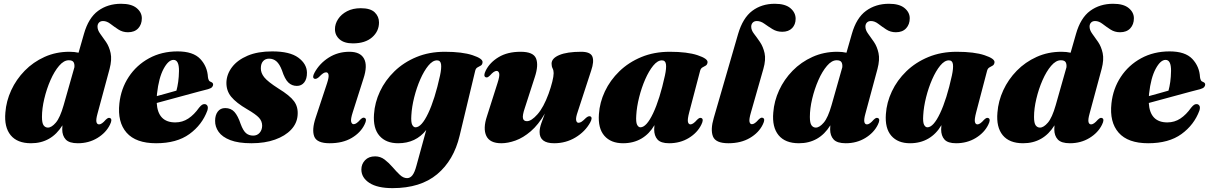

<svg xmlns="http://www.w3.org/2000/svg" viewBox="-20 -747 6418 1018"><path d="M563 -86Q542 -43 496.2 -15.2Q450.5 12.5 392.5 12.5Q347 12.5 328.5 -7.5Q310 -27.5 310 -61Q310 -71 311 -82.5Q252 12.5 144.5 12.5Q71.5 12.5 36.5 -30.2Q1.5 -73 8.5 -150.5Q13 -211 39.5 -268.5Q66 -326 111 -372Q156 -418 216.2 -445.2Q276.5 -472.5 348 -472.5Q375 -472.5 396.5 -467.5L425 -567Q449 -652 500.2 -689.5Q551.5 -727 622 -727Q677 -727 704.5 -704.2Q732 -681.5 732 -650Q732 -617.5 712.8 -596.8Q693.5 -576 658.5 -576Q630 -576 607.5 -590.8Q585 -605.5 565.5 -620.5Q546 -635.5 526.5 -635.5Q512.5 -635.5 504.8 -627.2Q497 -619 497 -606Q497 -587.5 511.2 -568.2Q525.5 -549 542.2 -524.5Q559 -500 566.5 -465.5Q574 -431 561 -381.5L497 -144.5Q488.5 -114 491.2 -100.8Q494 -87.5 505.5 -87.5Q519.5 -87.5 540.5 -112Q549 -120 553.8 -121.5Q558.5 -123 563.5 -121Q577.5 -115 563 -86ZM202.5 -127Q202.5 -94.5 211.2 -82.5Q220 -70.5 234 -70.5Q253.5 -70.5 276 -96.8Q298.5 -123 317.5 -189.5L374.5 -390.5Q376 -408 369.8 -417.8Q363.5 -427.5 344.5 -427.5Q318.5 -427.5 293.2 -398Q268 -368.5 247.5 -321.8Q227 -275 214.8 -223.2Q202.5 -171.5 202.5 -127Z M1079.5 -161Q1051.5 -85 984.2 -36.2Q917 12.5 807.5 12.5Q700.5 12.5 651.2 -43.5Q602 -99.5 613 -199Q621.5 -277 662.5 -339.2Q703.5 -401.5 770.2 -438Q837 -474.5 921.5 -474.5Q1004 -474.5 1041.8 -434.5Q1079.5 -394.5 1082.5 -338Q1083.5 -329 1087 -322Q1090.5 -315 1098.5 -312.5Q1110 -308.5 1110 -298.5Q1110 -291.5 1104.2 -285Q1098.5 -278.5 1082.5 -274Q1066 -270 1035.2 -261.8Q1004.5 -253.5 965.8 -243Q927 -232.5 886.5 -221.5Q846 -210.5 811 -201Q817 -98 909.5 -98Q947.5 -98 978.5 -118.5Q1009.5 -139 1035.5 -176Q1045 -187.5 1051.5 -191.5Q1058 -195.5 1065.5 -195Q1074.5 -194.5 1079.5 -186.2Q1084.5 -178 1079.5 -161ZM812.5 -250.5Q812 -244 811.5 -237.5Q838.5 -245 866 -252.5Q893.5 -260 915.5 -266.5Q921 -286.5 924.8 -312.8Q928.5 -339 929 -371Q929.5 -429.5 900 -429.5Q873 -429.5 847.5 -382.2Q822 -335 812.5 -250.5Z M1322.5 -28Q1343.5 -28 1356.5 -42.8Q1369.5 -57.5 1370 -80Q1370 -104.5 1353.2 -122.8Q1336.5 -141 1290 -168Q1232.5 -201.5 1205.8 -234Q1179 -266.5 1180.5 -312Q1182.5 -355 1211 -392Q1239.5 -429 1293 -451.8Q1346.5 -474.5 1423.5 -474.5Q1516.5 -474.5 1561.5 -441.5Q1606.5 -408.5 1607.5 -362.5Q1608 -329 1593.2 -310.2Q1578.5 -291.5 1554 -291.5Q1527.5 -291.5 1508.8 -309.5Q1490 -327.5 1475 -374Q1462.5 -407 1446 -421.5Q1429.5 -436 1406.5 -436Q1387 -436 1375 -422.8Q1363 -409.5 1363 -385Q1362.5 -360.5 1381 -337.2Q1399.5 -314 1456.5 -277.5Q1517 -240.5 1539.2 -210Q1561.5 -179.5 1558 -136.5Q1555 -93 1523.5 -59.5Q1492 -26 1438.2 -6.8Q1384.5 12.5 1313 12.5Q1244 12.5 1201.2 -4Q1158.5 -20.5 1139.2 -47.8Q1120 -75 1120.5 -106.5Q1120.5 -136.5 1134.5 -155.2Q1148.5 -174 1174 -174Q1204.5 -174 1223 -153.5Q1241.5 -133 1256 -89.5Q1269 -54.5 1284.2 -41.2Q1299.5 -28 1322.5 -28Z M1851 -517Q1805 -517 1780.5 -538.5Q1756 -560 1756 -592.5Q1756 -620.5 1772.8 -646Q1789.5 -671.5 1820.2 -687.5Q1851 -703.5 1893 -703.5Q1944 -703.5 1966.8 -681.5Q1989.5 -659.5 1989.5 -628Q1989.5 -581 1952.8 -549Q1916 -517 1851 -517ZM1850.5 -152.5Q1838.5 -115.5 1841.8 -102Q1845 -88.5 1855.5 -88.5Q1869.5 -88.5 1890.5 -113Q1899 -121 1903.8 -122.5Q1908.5 -124 1913.5 -122Q1927.5 -116 1913 -87Q1892 -43.5 1844.5 -15.5Q1797 12.5 1728 12.5Q1660 12.5 1646.2 -23.2Q1632.5 -59 1653.5 -122.5L1714 -305.5Q1724.5 -337.5 1722 -350.5Q1719.5 -363.5 1709 -363.5Q1701.5 -363.5 1693 -358Q1684.5 -352.5 1670 -337.5Q1656 -326 1647 -329.5Q1633.5 -335.5 1647.5 -361.5Q1674 -410.5 1722.8 -441.5Q1771.5 -472.5 1832.5 -472.5Q1890.5 -472.5 1910.2 -435.8Q1930 -399 1907 -330Z M2417 -27.5Q2386 103 2297.8 176.8Q2209.5 250.5 2061.5 250.5Q1981 250.5 1938.5 222.8Q1896 195 1896 151.5Q1896 123 1915.5 102.5Q1935 82 1969 82Q1997 82 2019.5 99.2Q2042 116.5 2061.8 139.5Q2081.5 162.5 2100 180Q2118.5 197.5 2138.5 197.5Q2154.5 197.5 2166.5 182.5Q2178.5 167.5 2188 131.5L2240 -58Q2185 12.5 2091 12.5Q2026.5 12.5 1992 -27Q1957.5 -66.5 1963 -141.5Q1967 -203.5 1994.8 -262.5Q2022.5 -321.5 2071.5 -369Q2120.5 -416.5 2188 -444.5Q2255.5 -472.5 2338.5 -472.5Q2431 -472.5 2486 -454.2Q2541 -436 2538.5 -416.5Q2537.5 -404 2529 -399.2Q2520.5 -394.5 2511.5 -389.5Q2502.5 -384.5 2499.5 -371.5ZM2161 -135.5Q2158.5 -99 2165.5 -85.5Q2172.5 -72 2183 -72Q2215 -72 2250.2 -146.2Q2285.5 -220.5 2313 -346Q2321.5 -386 2318.5 -406.5Q2315.5 -427 2297 -427Q2274 -427 2251 -399Q2228 -371 2208.5 -326.5Q2189 -282 2176.2 -231.2Q2163.5 -180.5 2161 -135.5Z M3110 -130Q3123.5 -124 3109.5 -98Q3082.5 -49 3031.2 -18.2Q2980 12.5 2918 12.5Q2841 12.5 2841 -47Q2841 -67.5 2850 -93.2Q2859 -119 2869 -145Q2834.5 -85.5 2794.2 -51Q2754 -16.5 2713.5 -2Q2673 12.5 2638 12.5Q2577 12.5 2558.5 -26.5Q2540 -65.5 2562 -131L2618 -307Q2630 -344 2626.8 -357.5Q2623.5 -371 2613 -371Q2599 -371 2578 -347Q2569.5 -339 2564.8 -337.2Q2560 -335.5 2555 -337.5Q2541 -343.5 2555.5 -373Q2577 -416 2624 -444.2Q2671 -472.5 2740.5 -472.5Q2808 -472.5 2822.2 -437Q2836.5 -401.5 2815.5 -338L2762 -172.5Q2749.5 -135.5 2752.8 -120Q2756 -104.5 2774 -104.5Q2797.5 -104.5 2829.8 -141Q2862 -177.5 2888.5 -249.5Q2901 -284 2908.2 -313.2Q2915.5 -342.5 2915.5 -359Q2915.5 -373.5 2910 -384.2Q2904.5 -395 2904.5 -409.5Q2904.5 -438 2945.5 -455.2Q2986.5 -472.5 3061.5 -472.5Q3110.5 -472.5 3120.8 -447Q3131 -421.5 3114.5 -373L3043 -154Q3032 -122.5 3034.8 -109.2Q3037.5 -96 3047.5 -96Q3055 -96 3063.5 -101.5Q3072 -107 3087 -122Q3100.5 -133.5 3110 -130Z M3634.5 -152.5Q3624.5 -114.5 3627.5 -101Q3630.5 -87.5 3641 -87.5Q3655 -87.5 3676 -112Q3684.5 -120 3689.2 -121.5Q3694 -123 3699 -121Q3713 -115 3698.5 -86Q3677.5 -43 3631.8 -15.2Q3586 12.5 3527.5 12.5Q3484 12.5 3466.2 -7.2Q3448.5 -27 3448.5 -61Q3448.5 -70.5 3450 -83.5Q3423 -37 3380.8 -12.2Q3338.5 12.5 3283.5 12.5Q3219 12.5 3184.5 -27Q3150 -66.5 3155.5 -142Q3159.5 -203.5 3187.2 -262.5Q3215 -321.5 3264 -369Q3313 -416.5 3380.5 -444.5Q3448 -472.5 3531 -472.5Q3624 -472.5 3678.8 -454.2Q3733.5 -436 3731.5 -416.5Q3730 -404 3721.8 -399.2Q3713.5 -394.5 3704.5 -389.5Q3695.5 -384.5 3692 -371.5ZM3353.5 -135.5Q3351 -99 3358 -85.5Q3365 -72 3375.5 -72Q3407.5 -72 3442.8 -146.2Q3478 -220.5 3505.5 -346.5Q3514 -386 3511 -406.5Q3508 -427 3489.5 -427Q3466.5 -427 3443.5 -399Q3420.5 -371 3401 -326.5Q3381.5 -282 3368.8 -231.2Q3356 -180.5 3353.5 -135.5Z M4088 -727Q4143.5 -727 4171 -703.5Q4198.5 -680 4198.5 -647.5Q4198.5 -617 4179.8 -597.8Q4161 -578.5 4127.5 -578.5Q4098.5 -578.5 4075.5 -592.8Q4052.5 -607 4032.8 -621.2Q4013 -635.5 3993 -635.5Q3979 -635.5 3971 -627Q3963 -618.5 3963 -605.5Q3963 -587 3977.8 -568Q3992.5 -549 4009.2 -524.5Q4026 -500 4033.8 -465.5Q4041.5 -431 4027.5 -382L3962 -152.5Q3951 -115 3953.8 -101.8Q3956.5 -88.5 3967 -88.5Q3981 -88.5 4002 -113Q4010.5 -121 4015.2 -122.5Q4020 -124 4025 -122Q4039 -116 4024.5 -87Q4003.5 -43.5 3956 -15.5Q3908.5 12.5 3842 12.5Q3774.5 12.5 3760.2 -23.5Q3746 -59.5 3764.5 -122L3893.5 -567Q3918.5 -652 3968.5 -689.5Q4018.5 -727 4088 -727Z M4634.5 -86Q4613.5 -43 4567.8 -15.2Q4522 12.5 4464 12.5Q4418.5 12.5 4400 -7.5Q4381.5 -27.5 4381.5 -61Q4381.5 -71 4382.5 -82.5Q4323.5 12.5 4216 12.5Q4143 12.5 4108 -30.2Q4073 -73 4080 -150.5Q4084.5 -211 4111 -268.5Q4137.5 -326 4182.5 -372Q4227.5 -418 4287.8 -445.2Q4348 -472.5 4419.5 -472.5Q4446.5 -472.5 4468 -467.5L4496.5 -567Q4520.5 -652 4571.8 -689.5Q4623 -727 4693.5 -727Q4748.5 -727 4776 -704.2Q4803.5 -681.5 4803.5 -650Q4803.5 -617.5 4784.2 -596.8Q4765 -576 4730 -576Q4701.5 -576 4679 -590.8Q4656.5 -605.5 4637 -620.5Q4617.5 -635.5 4598 -635.5Q4584 -635.5 4576.2 -627.2Q4568.5 -619 4568.5 -606Q4568.5 -587.5 4582.8 -568.2Q4597 -549 4613.8 -524.5Q4630.5 -500 4638 -465.5Q4645.5 -431 4632.5 -381.5L4568.5 -144.5Q4560 -114 4562.8 -100.8Q4565.5 -87.5 4577 -87.5Q4591 -87.5 4612 -112Q4620.5 -120 4625.2 -121.5Q4630 -123 4635 -121Q4649 -115 4634.5 -86ZM4274 -127Q4274 -94.5 4282.8 -82.5Q4291.5 -70.5 4305.5 -70.5Q4325 -70.5 4347.5 -96.8Q4370 -123 4389 -189.5L4446 -390.5Q4447.5 -408 4441.2 -417.8Q4435 -427.5 4416 -427.5Q4390 -427.5 4364.8 -398Q4339.5 -368.5 4319 -321.8Q4298.5 -275 4286.2 -223.2Q4274 -171.5 4274 -127Z M5156 -152.5Q5146 -114.5 5149 -101Q5152 -87.5 5162.5 -87.5Q5176.5 -87.5 5197.5 -112Q5206 -120 5210.8 -121.5Q5215.5 -123 5220.5 -121Q5234.5 -115 5220 -86Q5199 -43 5153.2 -15.2Q5107.5 12.5 5049 12.5Q5005.5 12.5 4987.8 -7.2Q4970 -27 4970 -61Q4970 -70.5 4971.5 -83.5Q4944.5 -37 4902.2 -12.2Q4860 12.5 4805 12.5Q4740.5 12.5 4706 -27Q4671.5 -66.5 4677 -142Q4681 -203.5 4708.8 -262.5Q4736.5 -321.5 4785.5 -369Q4834.5 -416.5 4902 -444.5Q4969.5 -472.5 5052.5 -472.5Q5145.5 -472.5 5200.2 -454.2Q5255 -436 5253 -416.5Q5251.5 -404 5243.2 -399.2Q5235 -394.5 5226 -389.5Q5217 -384.5 5213.5 -371.5ZM4875 -135.5Q4872.5 -99 4879.5 -85.5Q4886.5 -72 4897 -72Q4929 -72 4964.2 -146.2Q4999.5 -220.5 5027 -346.5Q5035.5 -386 5032.5 -406.5Q5029.5 -427 5011 -427Q4988 -427 4965 -399Q4942 -371 4922.5 -326.5Q4903 -282 4890.2 -231.2Q4877.5 -180.5 4875 -135.5Z M5823 -86Q5802 -43 5756.2 -15.2Q5710.5 12.5 5652.5 12.5Q5607 12.5 5588.5 -7.5Q5570 -27.5 5570 -61Q5570 -71 5571 -82.5Q5512 12.5 5404.5 12.5Q5331.5 12.5 5296.5 -30.2Q5261.5 -73 5268.5 -150.5Q5273 -211 5299.5 -268.5Q5326 -326 5371 -372Q5416 -418 5476.2 -445.2Q5536.5 -472.5 5608 -472.5Q5635 -472.5 5656.5 -467.5L5685 -567Q5709 -652 5760.2 -689.5Q5811.5 -727 5882 -727Q5937 -727 5964.5 -704.2Q5992 -681.5 5992 -650Q5992 -617.5 5972.8 -596.8Q5953.5 -576 5918.5 -576Q5890 -576 5867.5 -590.8Q5845 -605.5 5825.5 -620.5Q5806 -635.5 5786.5 -635.5Q5772.5 -635.5 5764.8 -627.2Q5757 -619 5757 -606Q5757 -587.5 5771.2 -568.2Q5785.5 -549 5802.2 -524.5Q5819 -500 5826.5 -465.5Q5834 -431 5821 -381.5L5757 -144.5Q5748.5 -114 5751.2 -100.8Q5754 -87.5 5765.5 -87.5Q5779.5 -87.5 5800.5 -112Q5809 -120 5813.8 -121.5Q5818.5 -123 5823.5 -121Q5837.5 -115 5823 -86ZM5462.5 -127Q5462.5 -94.5 5471.2 -82.5Q5480 -70.5 5494 -70.5Q5513.5 -70.5 5536 -96.8Q5558.5 -123 5577.5 -189.5L5634.5 -390.5Q5636 -408 5629.8 -417.8Q5623.5 -427.5 5604.5 -427.5Q5578.5 -427.5 5553.2 -398Q5528 -368.5 5507.5 -321.8Q5487 -275 5474.8 -223.2Q5462.5 -171.5 5462.5 -127Z M6339.5 -161Q6311.5 -85 6244.2 -36.2Q6177 12.5 6067.5 12.5Q5960.5 12.5 5911.2 -43.5Q5862 -99.5 5873 -199Q5881.5 -277 5922.5 -339.2Q5963.5 -401.5 6030.2 -438Q6097 -474.5 6181.5 -474.5Q6264 -474.5 6301.8 -434.5Q6339.5 -394.5 6342.5 -338Q6343.5 -329 6347 -322Q6350.5 -315 6358.5 -312.5Q6370 -308.5 6370 -298.5Q6370 -291.5 6364.2 -285Q6358.5 -278.5 6342.5 -274Q6326 -270 6295.2 -261.8Q6264.5 -253.5 6225.8 -243Q6187 -232.5 6146.5 -221.5Q6106 -210.5 6071 -201Q6077 -98 6169.5 -98Q6207.5 -98 6238.5 -118.5Q6269.5 -139 6295.5 -176Q6305 -187.5 6311.5 -191.5Q6318 -195.5 6325.5 -195Q6334.5 -194.5 6339.5 -186.2Q6344.5 -178 6339.5 -161ZM6072.5 -250.5Q6072 -244 6071.5 -237.5Q6098.5 -245 6126 -252.5Q6153.5 -260 6175.5 -266.5Q6181 -286.5 6184.8 -312.8Q6188.5 -339 6189 -371Q6189.5 -429.5 6160 -429.5Q6133 -429.5 6107.5 -382.2Q6082 -335 6072.5 -250.5Z"/></svg>

Font: Fraunces 72pt S000 Black
Style: Italic
Weight: 900
Italic angle: -16°
Version: Version 1.000; ttfautohint (v1.8.3)